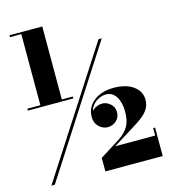

<svg xmlns="http://www.w3.org/2000/svg" viewBox="-129 -909 988 1114"><g transform="rotate(-15 364.5 -352.5)"><path d="M41 100 525 -650H544.5L61.5 100ZM22 -356V-367.5H295V-356ZM365 101V20L487.5 -57.5Q526 -82.5 545.8 -115.8Q565.5 -149 565.5 -205Q565.5 -259.5 543.8 -294.5Q522 -329.5 483.5 -329.5Q460 -329.5 436.2 -317.5Q412.5 -305.5 397 -282Q381.5 -258.5 381.5 -224H370.5Q370.5 -246.5 395.2 -265.2Q420 -284 448.5 -284Q475 -284 497.2 -264Q519.5 -244 519.5 -214.5Q519.5 -183 497.5 -163Q475.5 -143 446 -143Q417 -143 393.5 -165.2Q370 -187.5 370 -224Q370 -281.5 416 -318.2Q462 -355 536 -355Q610.5 -355 654 -323Q697.5 -291 697.5 -241.5Q697.5 -213 685.8 -191.5Q674 -170 654.8 -153Q635.5 -136 613 -121.8Q590.5 -107.5 569 -94L458 -25H698V-70H709.5V101ZM100 -359.5V-794.5H32V-806H229V-359.5Z"/></g></svg>

Font: Bodoni Moda 11pt Black
Style: Regular
Weight: 900
Designer: Owen Earl
Foundry: indestructible type
Version: Version 2.004